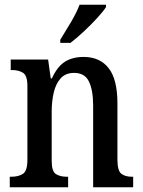

<svg xmlns="http://www.w3.org/2000/svg" viewBox="-20 -786 602 806"><path d="M21 0V-44H27Q57 -44 76 -56Q95 -68 95 -115V-425Q95 -469 76.5 -480.5Q58 -492 30 -492H25V-536H182L193 -457H198Q220 -506 252 -526.5Q284 -547 331 -547Q399 -547 436 -500Q473 -453 473 -351V-116Q473 -69 489.5 -56.5Q506 -44 534 -44H539V0H371V-343Q371 -407 353.5 -443.5Q336 -480 291 -480Q255 -480 234.5 -457Q214 -434 205.5 -397Q197 -360 197 -318V-111Q197 -66 215 -55Q233 -44 261 -44H266V0ZM233 -619Q254 -653 277.5 -692.5Q301 -732 314 -766H425V-756Q414 -739 388.5 -711Q363 -683 332.5 -654.5Q302 -626 276 -606H233Z"/></svg>

Font: Noto Serif Lao Condensed Medium
Style: Regular
Weight: 500
Width: 3
Designer: Monotype Design Team
Foundry: Monotype Imaging Inc.
Version: Version 2.003; ttfautohint (v1.8.4.7-5d5b)